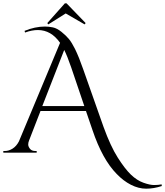

<svg xmlns="http://www.w3.org/2000/svg" viewBox="-30 -920 995 1157"><path d="M361 -900H371L486 -781L480 -773L366 -839L261 -773L255 -781ZM118 -734Q181 -760 241 -760Q264 -760 288.5 -755Q313 -750 341 -727.5Q369 -705 386 -684Q403 -663 422 -625Q446 -576 472 -501L594 -155Q636 -39 679.5 29.5Q723 98 759 132.5Q795 167 834 181Q873 195 898.5 195Q924 195 944 191L945 201Q897 217 851 217Q805 217 759 193.5Q713 170 673 128Q587 41 527 -137L488 -251H214L145 -73Q140 -61 140 -49Q140 -37 150.5 -23.5Q161 -10 183 -10H191V0H-10V-10H-1Q23 -10 46 -24.5Q69 -39 84 -68L332 -662Q278 -739 198 -739Q162 -739 121 -724ZM225 -281H478L399 -514Q376 -581 357 -619Z"/></svg>

Font: Cinzel Decorative
Style: Regular
Weight: 400
Designer: Natanael Gama
Version: Version 1.001;PS 001.001;hotconv 1.0.56;makeotf.lib2.0.21325